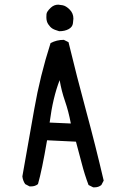

<svg xmlns="http://www.w3.org/2000/svg" viewBox="-20 -804 540 824"><path d="M386 0H380L360 -10Q343 -55 331 -102Q319 -149 306 -196L182 -202Q160 -73 143 -14Q131 -4 113 -4H107L88 -14Q78 -29 76 -47Q102 -192 127 -335.5Q152 -479 197 -619Q223 -633 254 -633L274 -623Q310 -474 350 -326.5Q390 -179 425 -29L415 -10Q403 0 386 0ZM284 -274Q274 -327 259 -370Q244 -413 236 -460Q207 -386 193 -278ZM234 -670Q213 -676 204 -682Q195 -688 187 -700Q179 -712 179 -730Q179 -732 179.5 -743Q180 -754 198 -771Q212 -784 230 -784Q234 -784 248.5 -781.5Q263 -779 279 -763Q295 -747 295 -724Q295 -720 293 -704Q291 -688 274.5 -679Q258 -670 234 -670Z"/></svg>

Font: Xiaolai SC
Style: Regular
Weight: 400
Designer: Nozomi Seto 瀬戸のぞみ
Version: Version 3.11;December 4, 2020;FontCreator 13.0.0.2613 64-bit